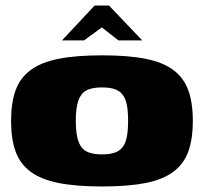

<svg xmlns="http://www.w3.org/2000/svg" viewBox="-20 -667 737 694"><path d="M349 7Q255 7 192 -5.5Q129 -18 91 -46Q53 -74 36.5 -119Q20 -164 20 -230Q20 -296 36.5 -341Q53 -386 91 -414Q129 -442 192 -454.5Q255 -467 349 -467Q443 -467 506 -454.5Q569 -442 606.5 -414Q644 -386 660.5 -341Q677 -296 677 -230Q677 -164 660.5 -119Q644 -74 606.5 -46Q569 -18 506 -5.5Q443 7 349 7ZM349 -109Q376 -109 394 -115Q412 -121 423 -135Q434 -149 438.5 -172.5Q443 -196 443 -230Q443 -265 438.5 -288Q434 -311 423 -325Q412 -339 394 -345Q376 -351 349 -351Q322 -351 303.5 -345Q285 -339 274.5 -325Q264 -311 259 -288Q254 -265 254 -230Q254 -196 259 -172.5Q264 -149 274.5 -135Q285 -121 303.5 -115Q322 -109 349 -109ZM204 -521 322 -647H374L494 -521H408L348 -568L284 -521Z"/></svg>

Font: Genos Black
Style: Regular
Weight: 900
Designer: Robert E. Leuschke
Foundry: Robert E. Leuschke
Version: Version 1.010